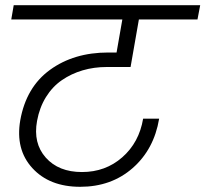

<svg xmlns="http://www.w3.org/2000/svg" viewBox="-20 -760 782 731"><path d="M22.9 -686 32.2 -740.2H742.2L731.9 -686H508.8L477.1 -504.9H386.2Q337.9 -504.9 294.7 -492.2Q251.5 -479.5 215.6 -454.8Q179.7 -430.2 155 -390.4Q130.4 -350.6 121.1 -299.8Q105.5 -214.8 154.3 -159.9Q203.1 -105 292 -105Q381.8 -105 445.8 -161.4Q509.8 -217.8 524.9 -308.1H585.9Q566.4 -191.4 485.1 -120.1Q403.8 -48.8 285.2 -48.8Q168.5 -48.8 103.3 -119.9Q38.1 -190.9 57.1 -301.8Q79.6 -428.2 170.4 -494.1Q261.2 -560.1 392.1 -560.1H423.8L445.8 -686Z"/></svg>

Font: SVN-Poppins Light
Style: Italic
Weight: 300
Italic angle: -10°
Designer: Ninad Kale (Devanagari), Jonny Pinhorn (Latin)
Foundry: Indian Type Foundry
Version: Version 3.002 2017